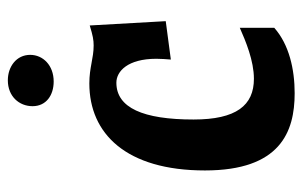

<svg xmlns="http://www.w3.org/2000/svg" viewBox="-161 -599 772 490"><g transform="rotate(-90 225.0 -354.0)"><path d="M35 -217C35 -25 133 12 232 12C293 12 356 -2 399 -40V-128C365 -113 315 -92 269 -92C201 -92 165 -137 165 -246C165 -375 195 -443 259 -443C288 -443 320 -414 320 -341C320 -328 319 -317 318 -304L416 -317L405 -511C379 -503 368 -501 354 -501C321 -501 298 -512 257 -512C129 -512 35 -418 35 -217ZM199 -657C199 -622 227 -603 262 -603C303 -603 330 -630 330 -663C330 -698 300 -720 265 -720C224 -720 199 -691 199 -657Z"/></g></svg>

Font: CantoraOne
Style: Regular
Weight: 400
Designer: Pablo Impallari, Rodrigo Fuenzalida
Foundry: Pablo Impallari
Version: Version 1.001